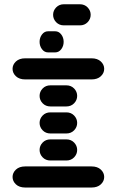

<svg xmlns="http://www.w3.org/2000/svg" viewBox="-20 -881 540 888"><path d="M96.7 -13.7H403.3Q430.7 -13.7 446.3 -28.3Q461.9 -43 461.9 -62.5Q461.9 -82 446.3 -96.7Q430.7 -111.3 403.3 -111.3H96.7Q69.3 -111.3 53.7 -96.7Q38.1 -82 38.1 -62.5Q38.1 -43 53.7 -28.3Q69.3 -13.7 96.7 -13.7ZM212.9 -138.7H287.1Q308.6 -138.7 322.8 -153.3Q336.9 -168 336.9 -187.5Q336.9 -207 322.8 -221.7Q308.6 -236.3 287.1 -236.3H212.9Q191.4 -236.3 177.2 -221.7Q163.1 -207 163.1 -187.5Q163.1 -168 177.2 -153.3Q191.4 -138.7 212.9 -138.7ZM212.9 -263.7H287.1Q308.6 -263.7 322.8 -278.3Q336.9 -293 336.9 -312.5Q336.9 -332 322.8 -346.7Q308.6 -361.3 287.1 -361.3H212.9Q191.4 -361.3 177.2 -346.7Q163.1 -332 163.1 -312.5Q163.1 -293 177.2 -278.3Q191.4 -263.7 212.9 -263.7ZM212.9 -388.7H287.1Q308.6 -388.7 322.8 -403.3Q336.9 -418 336.9 -437.5Q336.9 -457 322.8 -471.7Q308.6 -486.3 287.1 -486.3H212.9Q191.4 -486.3 177.2 -471.7Q163.1 -457 163.1 -437.5Q163.1 -418 177.2 -403.3Q191.4 -388.7 212.9 -388.7ZM96.7 -513.7H403.3Q430.7 -513.7 446.3 -528.3Q461.9 -543 461.9 -562.5Q461.9 -582 446.3 -596.7Q430.7 -611.3 403.3 -611.3H96.7Q69.3 -611.3 53.7 -596.7Q38.1 -582 38.1 -562.5Q38.1 -543 53.7 -528.3Q69.3 -513.7 96.7 -513.7ZM202.1 -638.7H235.4Q252 -638.7 263.2 -653.3Q274.4 -668 274.4 -687.5Q274.4 -707 263.2 -721.7Q252 -736.3 235.4 -736.3H202.1Q185.5 -736.3 174.3 -721.7Q163.1 -707 163.1 -687.5Q163.1 -668 174.3 -653.3Q185.5 -638.7 202.1 -638.7ZM275.4 -763.7H349.6Q371.1 -763.7 385.3 -778.3Q399.4 -793 399.4 -812.5Q399.4 -832 385.3 -846.7Q371.1 -861.3 349.6 -861.3H275.4Q253.9 -861.3 239.7 -846.7Q225.6 -832 225.6 -812.5Q225.6 -793 239.7 -778.3Q253.9 -763.7 275.4 -763.7Z"/></svg>

Font: Workbench
Style: Regular
Weight: 400
Designer: Jens Kutilek
Foundry: Jens Kutilek
Version: Version 2.001